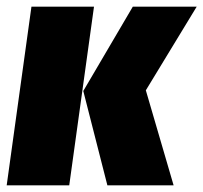

<svg xmlns="http://www.w3.org/2000/svg" viewBox="-23 -554 608 574"><path d="M258 -534 184 0H-3L71 -534ZM565 -534 413 -284 496 0H298L226 -282L374 -534Z"/></svg>

Font: Fira Sans Condensed Black
Style: Italic
Weight: 900
Width: 3
Italic angle: -8°
Designer: Carrois Corporate & Edenspiekermann AG
Foundry: Carrois Corporate GbR & Edenspiekermann AG
Version: Version 4.203